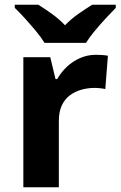

<svg xmlns="http://www.w3.org/2000/svg" viewBox="-20 -786 506 806"><path d="M383 -556Q394 -556 409 -555Q424 -554 433 -552L422 -412Q415 -414 401.5 -415.5Q388 -417 378 -417Q349 -417 322 -409.5Q295 -402 273.5 -386Q252 -370 239.5 -343.5Q227 -317 227 -278V0H78V-546H191L213 -454H220Q236 -482 260 -505Q284 -528 315.5 -542Q347 -556 383 -556ZM167 -606Q153 -629 130.5 -656Q108 -683 84.5 -709Q61 -735 42 -753V-766H141Q167 -750 197 -728.5Q227 -707 253 -680Q279 -707 310 -728.5Q341 -750 367 -766H466V-753Q448 -735 424 -709Q400 -683 377.5 -656Q355 -629 341 -606Z"/></svg>

Font: Noto Sans Hebrew
Style: Bold
Weight: 700
Designer: Monotype Design Team
Foundry: Monotype Imaging Inc.
Version: Version 2.003